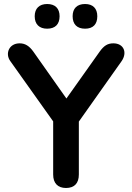

<svg xmlns="http://www.w3.org/2000/svg" viewBox="-20 -929 658 957"><path d="M404 -786C444 -786 465 -808 465 -848C465 -887 443 -909 404 -909C364 -909 342 -887 342 -848C342 -808 364 -786 404 -786ZM215 -786C255 -786 277 -808 277 -848C277 -887 255 -909 215 -909C176 -909 153 -887 153 -848C153 -808 176 -786 215 -786ZM309 8C351 8 373 -16 373 -59V-323L586 -624C616 -667 597 -713 545 -713C516 -713 498 -701 477 -672L311 -438L146 -672C126 -700 105 -713 78 -713C24 -713 5 -661 31 -625L245 -324V-59C245 -16 268 8 309 8Z"/></svg>

Font: Nunito
Style: Bold
Weight: 700
Designer: Vernon Adams
Foundry: Vernon Adams
Version: Version 3.602